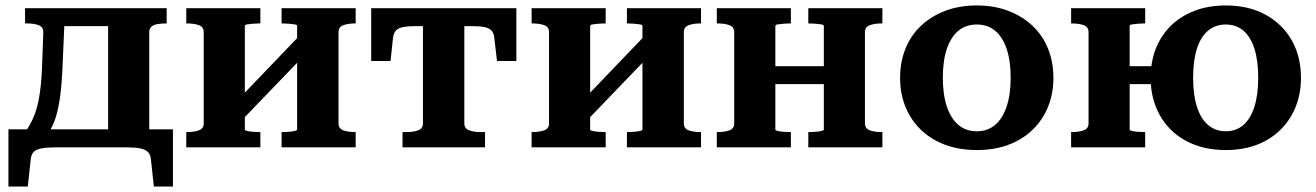

<svg xmlns="http://www.w3.org/2000/svg" viewBox="-20 -541 4833 705"><path d="M377 -12V-511H592V-455H590Q572 -455 558 -452.5Q544 -450 536 -443Q528 -436 528 -423V-12ZM181 -445V-511H445V-445ZM534 43Q532 25 522 16Q512 7 492.5 3.5Q473 0 442 0H185Q154 0 134 3.5Q114 7 104.5 16Q95 25 93 43L82 144H11V-66H615V144H545ZM134 -286 139 -422Q140 -441 123 -448Q106 -455 79 -455H72V-511H219L209 -283Q206 -220 199 -174.5Q192 -129 180 -96.5Q168 -64 148 -41H62Q85 -71 100 -103.5Q115 -136 123 -179.5Q131 -223 134 -286Z M728 -88V-423Q728 -442 710.5 -448.5Q693 -455 665 -455H664V-511H936V-455H933Q923 -455 910 -454Q897 -453 888 -451.5Q879 -450 879 -446V-65Q879 -62 888 -60Q897 -58 910 -57Q923 -56 933 -56H936V0H664V-56H665Q693 -56 710.5 -62.5Q728 -69 728 -88ZM1071 -65V-446Q1071 -450 1061.5 -451.5Q1052 -453 1039.5 -454Q1027 -455 1016 -455H1014V-511H1286V-455H1285Q1258 -455 1240.5 -448.5Q1223 -442 1223 -423V-88Q1223 -69 1240.5 -62.5Q1258 -56 1285 -56H1286V0H1014V-56H1016Q1027 -56 1039.5 -57Q1052 -58 1061.5 -60Q1071 -62 1071 -65ZM856 -87 814 -133 1092 -423 1134 -376Z M1609 -445V-511H1876V-317H1805L1795 -401Q1794 -419 1785 -428.5Q1776 -438 1759 -441.5Q1742 -445 1713 -445ZM1610 -445H1505Q1477 -445 1459.5 -441.5Q1442 -438 1433.5 -428.5Q1425 -419 1423 -401L1414 -317H1343V-511H1610ZM1685 -88Q1685 -69 1702.5 -62.5Q1720 -56 1747 -56H1761V0H1458V-56H1471Q1498 -56 1515.5 -62.5Q1533 -69 1533 -88V-511H1685Z M1996 -88V-423Q1996 -442 1978.5 -448.5Q1961 -455 1933 -455H1932V-511H2204V-455H2201Q2191 -455 2178 -454Q2165 -453 2156 -451.5Q2147 -450 2147 -446V-65Q2147 -62 2156 -60Q2165 -58 2178 -57Q2191 -56 2201 -56H2204V0H1932V-56H1933Q1961 -56 1978.5 -62.5Q1996 -69 1996 -88ZM2339 -65V-446Q2339 -450 2329.5 -451.5Q2320 -453 2307.5 -454Q2295 -455 2284 -455H2282V-511H2554V-455H2553Q2526 -455 2508.5 -448.5Q2491 -442 2491 -423V-88Q2491 -69 2508.5 -62.5Q2526 -56 2553 -56H2554V0H2282V-56H2284Q2295 -56 2307.5 -57Q2320 -58 2329.5 -60Q2339 -62 2339 -65ZM2124 -87 2082 -133 2360 -423 2402 -376Z M2676 -88V-423Q2676 -442 2658.5 -448.5Q2641 -455 2613 -455H2612V-511H2884V-455H2881Q2871 -455 2858 -454Q2845 -453 2836 -451.5Q2827 -450 2827 -446V-65Q2827 -62 2836 -60Q2845 -58 2858 -57Q2871 -56 2881 -56H2884V0H2612V-56H2613Q2641 -56 2658.5 -62.5Q2676 -69 2676 -88ZM3005 -65V-446Q3005 -450 2995.5 -451.5Q2986 -453 2973.5 -454Q2961 -455 2950 -455H2948V-511H3220V-455H3219Q3192 -455 3174 -448.5Q3156 -442 3156 -423V-88Q3156 -69 3174 -62.5Q3192 -56 3219 -56H3220V0H2948V-56H2950Q2961 -56 2973.5 -57Q2986 -58 2995.5 -60Q3005 -62 3005 -65ZM2774 -232V-298H3065V-232Z M3848 -255Q3848 -178 3813 -117.5Q3778 -57 3714.5 -23.5Q3651 10 3567 10Q3482 10 3418.5 -23.5Q3355 -57 3320 -117.5Q3285 -178 3285 -255Q3285 -314 3305 -363Q3325 -412 3362.5 -447Q3400 -482 3451.5 -501.5Q3503 -521 3567 -521Q3630 -521 3681.5 -501.5Q3733 -482 3770.5 -447Q3808 -412 3828 -363Q3848 -314 3848 -255ZM3442 -255Q3442 -193 3457 -149Q3472 -105 3499.5 -82Q3527 -59 3567 -59Q3606 -59 3633.5 -82Q3661 -105 3676 -149Q3691 -193 3691 -255Q3691 -319 3676 -362.5Q3661 -406 3633.5 -428.5Q3606 -451 3567 -451Q3527 -451 3499.5 -428.5Q3472 -406 3457 -362.5Q3442 -319 3442 -255Z M3977 -88V-423Q3977 -442 3959.5 -448.5Q3942 -455 3914 -455H3913V-511H4185V-455H4182Q4172 -455 4159 -454Q4146 -453 4137 -451.5Q4128 -450 4128 -446V-65Q4128 -62 4137 -60Q4146 -58 4159 -57Q4172 -56 4182 -56H4185V0H3913V-56H3914Q3942 -56 3959.5 -62.5Q3977 -69 3977 -88ZM4075 -232V-298H4276V-232ZM4757 -255Q4757 -178 4722.5 -117.5Q4688 -57 4626 -23.5Q4564 10 4481 10Q4398 10 4335.5 -23.5Q4273 -57 4239 -117.5Q4205 -178 4205 -255Q4205 -334 4239 -394Q4273 -454 4335.5 -487.5Q4398 -521 4481 -521Q4564 -521 4626 -487.5Q4688 -454 4722.5 -394Q4757 -334 4757 -255ZM4361 -255Q4361 -193 4375 -149Q4389 -105 4416 -82Q4443 -59 4481 -59Q4519 -59 4545.5 -82Q4572 -105 4586 -149Q4600 -193 4600 -255Q4600 -319 4586 -362.5Q4572 -406 4545.5 -428.5Q4519 -451 4481 -451Q4443 -451 4416 -428.5Q4389 -406 4375 -362.5Q4361 -319 4361 -255Z"/></svg>

Font: Roboto Serif 28pt SemiBold
Style: Regular
Weight: 600
Designer: Greg Gazdowicz
Foundry: Commercial Type
Version: Version 1.008